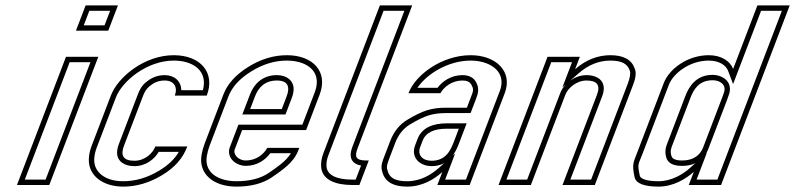

<svg xmlns="http://www.w3.org/2000/svg" viewBox="-20 -687 2996 713"><path d="M43 0H163L345 -476H225ZM262 -573H382L418 -667H298ZM72.1 -20 238.7 -456H315.9L149.3 -20ZM291.1 -593 311.7 -647H388.9L368.3 -593Z M479.1 -90C435.9 -90 427.2 -111.1 440.5 -146L511.6 -332C517.2 -346.7 524.6 -357.8 533.8 -365.5C548.8 -378 565 -388 591.7 -388C627.1 -388 640.7 -362.5 629.1 -332H747.8C780.7 -418 723.8 -482 625.2 -482C516.4 -482 418.1 -401.2 391.6 -332L320.5 -146C314.1 -129.3 310.6 -113 309.9 -97C307.2 -35.9 361 6 437.4 6C486.6 6 534.4 -8 581 -36C630.7 -65.9 659.1 -99.8 675.6 -143H556.9C547.2 -117.8 518.1 -90 479.1 -90ZM479.1 -70C521.8 -70 553.7 -96.2 569.4 -123H644C628.4 -96.5 606.1 -74.5 570.7 -53.1C526.8 -26.8 482.7 -14 437.4 -14C367.3 -14 327.9 -50.2 329.9 -96.1C330.5 -109.8 333.5 -124 339.2 -138.9L410.3 -324.9C433.5 -385.6 525.5 -462 625.2 -462C641.4 -462 656.2 -460.1 669.1 -456.7C723 -442.3 747.3 -404.1 733.4 -352H653.2C652.9 -385.7 627.4 -408 591.7 -408C559.4 -408 537.5 -394.7 521 -380.9C508.4 -370.4 499.4 -356.1 492.9 -339.1L421.8 -153.1C417.6 -142.1 414.9 -131.4 414.8 -120.6C414.5 -86.7 443.6 -70 479.1 -70Z M892.2 -91C867.8 -91 843.9 -111.7 852 -133L879.2 -204H1116.7L1167.1 -336C1199.4 -420.6 1142.4 -482 1045.4 -482C996.2 -482 948.4 -467.5 901.9 -438.5C855.4 -409.5 824.6 -375.3 809.6 -336L740.4 -155C735.1 -141 731.1 -126.8 728.6 -112.5C715.8 -41 773.2 6 857.7 6C911 6 954.4 -5.2 988 -27.5C1021.5 -49.8 1045 -68.3 1058.6 -83C1072.1 -97.7 1081.6 -112.3 1087.2 -127L1091.4 -138H972.7C959.4 -114.3 932.1 -91 892.2 -91ZM1008.2 -388C1050.8 -388 1057.4 -362.8 1044.4 -329L1026.5 -282H909L926.9 -329C939.6 -362.2 963.7 -388 1008.2 -388ZM892.2 -71C935 -71 966.1 -93.7 983.7 -118H1060.4C1055.7 -110.5 1050.7 -104 1043.9 -96.6C1032.4 -84.1 1009.7 -66 976.9 -44.1C947.5 -24.6 908.3 -14 857.7 -14C846.3 -14 835.7 -14.9 825.8 -16.7C768.5 -26.8 739.7 -60.9 748.3 -109C750.6 -122.1 754.2 -135 759.1 -147.9L828.3 -328.9C841.4 -363.1 868.5 -394.1 912.5 -421.5C956.3 -448.8 1000.3 -462 1045.4 -462C1067.5 -462 1086.8 -458.5 1102.6 -452.5C1148.7 -434.9 1169.1 -397.1 1148.4 -343.1L1102.9 -224H865.4L833.4 -140.1C831.4 -135 830.4 -129.7 830.4 -124.4C830.4 -90.8 864 -71 892.2 -71ZM1008.2 -408C954 -408 922.8 -374.3 908.3 -336.1L879.9 -262H1040.2L1063.1 -321.9C1067.5 -333.3 1070.3 -344.6 1070.4 -356C1070.4 -387.9 1044.7 -408 1008.2 -408Z M1510.7 -667H1390.7L1180.9 -118C1173.8 -99.3 1171.1 -81.8 1172.7 -65.5C1177.5 -18.8 1226.1 0 1288.3 0H1314.6L1349.4 -91H1340.6C1299.7 -91 1296.2 -105.7 1308.2 -137ZM1481.7 -647 1289.5 -144.1C1286.7 -136.8 1284.4 -129.8 1283.2 -122.8C1281.5 -113.4 1281.2 -102.1 1287.6 -91.6C1295.3 -79.1 1308.8 -74.4 1320.8 -72.3L1300.8 -20H1288.3C1227 -20 1195.6 -38.2 1192.6 -67.5C1191.3 -80.2 1193.3 -94.5 1199.6 -110.9L1404.5 -647Z M1622.4 -48 1604.1 0H1724.1L1854.4 -341C1885.4 -422.2 1820.7 -482 1728.3 -482C1620.9 -482 1523.1 -409.5 1496.9 -341H1615.6C1628.7 -364.3 1658.5 -388 1697.3 -388C1713.2 -388 1723.9 -383.3 1729.5 -374C1740.9 -355 1736.9 -347.5 1729.4 -328L1713.7 -287H1633.7C1608.7 -287 1586.1 -283.8 1565.7 -277.5C1545.4 -271.2 1520.9 -259.3 1492.2 -242C1463.5 -224.7 1442.4 -198.3 1428.9 -163L1408.2 -109C1401.1 -90.3 1392.2 -70.7 1399.4 -50C1408.5 -12.7 1439.3 6 1491.8 6C1548.5 6 1592 -21.2 1622.4 -48ZM1638.9 -209H1683.9L1666.4 -163C1653.5 -129.4 1636.4 -90 1582.2 -90C1549 -90 1529.3 -111.9 1540.1 -140L1549.2 -164C1561 -194.9 1591.3 -209 1638.9 -209ZM1609.2 -63C1580.7 -37.9 1541.7 -14 1491.8 -14C1443.8 -14 1425.1 -28.8 1418.9 -54.7L1418.6 -55.7L1418.3 -56.6C1414.3 -68.3 1419.1 -81.5 1426.9 -101.9L1447.5 -155.9C1459.7 -187.8 1477.9 -210 1502.5 -224.9C1530.3 -241.7 1553.7 -252.8 1571.7 -258.4C1589.8 -264 1610.4 -267 1633.7 -267H1727.5L1748.1 -320.9C1755.1 -339.1 1761.7 -359.1 1746.6 -384.3C1736.1 -401.8 1716.7 -408 1697.3 -408C1655.4 -408 1622.8 -385.2 1604.8 -361H1530.1C1566 -413.3 1644.6 -462 1728.3 -462C1749.7 -462 1769.1 -458.5 1785.4 -452.3C1832.4 -434.4 1854.6 -397.5 1835.7 -348.1L1710.3 -20H1633.1L1670.1 -116.8ZM1638.9 -229C1588.1 -229 1546.6 -213.1 1530.6 -171.1L1521.4 -147.1C1518.7 -140.1 1517.2 -132.8 1517.1 -125.6C1516.8 -90.3 1548.6 -70 1582.2 -70C1649.7 -70 1672.4 -122.7 1685 -155.9L1713 -229Z M2336.9 -433C2325.2 -465.7 2295.2 -482 2246.9 -482C2199.4 -482 2155.7 -464.7 2115.7 -430L2133.3 -476H2013.3L1831.4 0H1951.4L2079.4 -335C2088.8 -359.5 2120.2 -388 2158.4 -388C2197.6 -388 2210.4 -370.3 2196.9 -335L2068.9 0H2188.9L2330.3 -370C2337.1 -387.8 2345.6 -413.8 2336.9 -433ZM2081.2 -373.5C2072.1 -363.9 2065 -353.3 2060.8 -342.1L1937.6 -20H1860.5L2027.1 -456H2104.3L2068.5 -362.5ZM2097.7 -387.8 2128.9 -414.9C2165.8 -446.9 2204.5 -462 2246.9 -462C2291 -462 2310.1 -448.6 2318.1 -426.3L2318.3 -425.5L2318.7 -424.8C2322.8 -415.6 2318.5 -395.2 2311.6 -377.1L2175.1 -20H2098L2215.6 -327.9C2219.6 -338.3 2222 -348.2 2222.1 -358.2C2222.4 -393.5 2191.1 -408 2158.4 -408C2135.2 -408 2114.1 -399.4 2097.7 -387.8Z M2612 -482C2532.1 -482 2464.6 -430 2445.1 -379L2346.9 -122C2332.3 -83.8 2326.1 -77.8 2336.5 -29.5C2341.7 -5.8 2371.3 6 2425.5 6C2480.8 6 2527.7 -23.1 2556.5 -49L2537.8 0H2657.8L2912.7 -667H2792.7L2702.5 -431C2691.4 -460.2 2658.6 -482 2612 -482ZM2668.8 -344.5C2666.5 -337.5 2664.1 -330.7 2661.6 -324L2590.9 -139C2581.3 -113.9 2558 -91 2513.8 -91C2490.5 -91 2477.1 -96.3 2473.7 -107C2467.1 -127.4 2472.9 -137.6 2478.7 -153L2544.1 -324C2555.8 -354.7 2575.7 -389 2626.4 -389C2654.7 -389 2677.6 -371.8 2668.8 -344.5ZM2612 -462C2652.6 -462 2676.4 -443.4 2683.8 -423.9L2702.4 -374.8L2806.4 -647H2883.6L2644 -20H2566.8L2604.8 -119.4L2543.1 -63.9C2516.5 -39.9 2473.6 -14 2425.5 -14C2370.4 -14 2357.4 -27.5 2356.1 -33.7C2346.2 -79.5 2350.2 -74.7 2365.6 -114.9L2463.8 -371.9C2479.9 -414 2540.2 -462 2612 -462ZM2687.8 -338.4C2689.7 -344 2690.7 -349.8 2690.7 -355.5C2691 -392.5 2655.2 -409 2626.4 -409C2563.8 -409 2537.9 -363.7 2525.4 -331.1L2460.1 -160.1C2454.9 -146.7 2446 -127.6 2454.6 -100.9C2462.8 -75.4 2490.2 -71 2513.8 -71C2566 -71 2597.4 -99.9 2609.6 -131.9L2680.3 -316.9C2682.9 -323.9 2685.5 -331 2687.8 -338.4Z"/></svg>

Font: Din Kursivschrift
Style: BreitGhost
Weight: 400
Version: Version 1.089